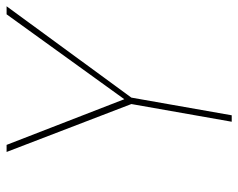

<svg xmlns="http://www.w3.org/2000/svg" viewBox="-92 -648 740 597"><g transform="rotate(-90 278.5 -350.0)"><path d="M198 0 253 -312 104 -700H126L268 -334L532 -700H557L273 -312L218 0Z"/></g></svg>

Font: DM Sans 17pt Thin
Style: Italic
Weight: 250
Italic angle: -10°
Version: Version 4.004;gftools[0.9.30]